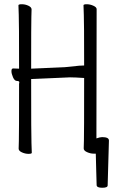

<svg xmlns="http://www.w3.org/2000/svg" viewBox="-20 -720 540 906"><path d="M488 155Q488 166 462.5 166Q437 166 436 154Q435 131 434 82.5Q433 34 432 5H427H421Q407 5 391 -2Q375 -9 375 -19.5Q375 -30 376 -56Q377 -82 377 -347V-352Q334 -355 310 -355Q310 -355 127 -347V-342Q127 -74 128.5 -45Q130 -16 130 1Q130 6 114.5 6Q99 6 83.5 -1Q68 -8 68 -18.5Q68 -29 69 -55Q70 -81 70 -327H71V-332Q71 -338 60 -338Q49 -338 41.5 -355Q34 -372 34 -384.5Q34 -397 42 -397L70 -396V-401Q70 -621 68.5 -649.5Q67 -678 67 -695Q67 -700 83 -700Q99 -700 114 -693Q129 -686 129 -675.5Q129 -665 128 -639.5Q127 -614 127 -401V-396L286 -403L354 -410L377 -411V-416Q377 -621 375.5 -649.5Q374 -678 374 -695Q374 -700 389.5 -700Q405 -700 420.5 -693Q436 -686 436 -677L435 -106V-67Q452 -73 462 -73Q494 -73 494 -57V-56ZM354 -410H355Z"/></svg>

Font: LXGW WenKai Mono TC Light
Style: Regular
Weight: 300
Designer: LXGW / Fontworks Inc.
Foundry: LXGW / Fontworks Inc.
Version: Version 1.330